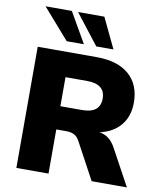

<svg xmlns="http://www.w3.org/2000/svg" viewBox="-99 -1020 928 1100"><g transform="rotate(10 364.5 -470.5)"><path d="M72 0V-705H415Q538 -705 604 -647Q670 -589 670 -485Q670 -422 643.5 -377Q617 -332 569 -306.5Q521 -281 455 -277L460 -286L495 -285Q529 -283 556 -264Q583 -245 603 -206L715 0H510L393 -217Q385 -232 374 -240.5Q363 -249 349.5 -253Q336 -257 318 -257H259V0ZM259 -392H385Q437 -392 463.5 -413Q490 -434 490 -477Q490 -519 463.5 -540Q437 -561 385 -561H259ZM402 -765 265 -941H418L502 -765ZM230 -765 76 -941H229L330 -765Z"/></g></svg>

Font: Nunito Sans 10pt Black
Style: Regular
Weight: 900
Designer: Vernon Adams
Foundry: Vernon Adams
Version: Version 3.101;gftools[0.9.27]